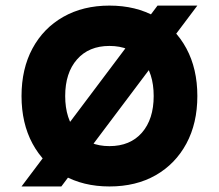

<svg xmlns="http://www.w3.org/2000/svg" viewBox="-20 -654 790 693"><path d="M548.6 -633.8H692.3L201.4 19H57.7ZM375.1 19Q280.3 19 208.6 -21.6Q136.9 -62.3 97.3 -135.7Q57.7 -209.2 57.7 -307.4Q57.7 -405.7 97.3 -479.2Q136.9 -552.6 208.5 -593.2Q280.1 -633.8 374.9 -633.8Q470.7 -633.8 541.9 -593.2Q613.1 -552.6 652.7 -479.2Q692.3 -405.7 692.3 -307.4Q692.3 -209.2 652.7 -135.7Q613.1 -62.3 542 -21.6Q470.9 19 375.1 19ZM375 -126.6Q449.9 -126.6 492.3 -175.2Q534.7 -223.9 534.7 -307.4Q534.7 -391 492.3 -439.6Q449.9 -488.2 375 -488.2Q300.7 -488.2 258 -439.6Q215.3 -391 215.3 -307.4Q215.3 -223.9 258 -175.2Q300.7 -126.6 375 -126.6Z"/></svg>

Font: Martian Mono SemiExpanded
Style: Regular
Weight: 400
Width: 6
Monospace: yes
Designer: Roman Shamin
Foundry: Evil Martians
Version: Version 1.000